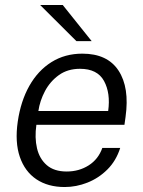

<svg xmlns="http://www.w3.org/2000/svg" viewBox="-20 -743 576 773"><path d="M240.5 10Q173 10 126.5 -21.2Q80 -52.5 59.8 -111.5Q39.5 -170.5 51.5 -253.5Q63.5 -336 98.2 -397.5Q133 -459 187.2 -493Q241.5 -527 311.5 -527Q412.5 -527 457.2 -458.8Q502 -390.5 485.5 -272.5L481 -240.5H126.5Q119 -188.5 129 -146Q139 -103.5 168.5 -78Q198 -52.5 248.5 -52.5Q298 -52.5 337 -77.2Q376 -102 392 -147.5H464Q447.5 -95.5 412.2 -60.5Q377 -25.5 332 -7.8Q287 10 240.5 10ZM134.5 -296H415.5Q425.5 -368 398.8 -417Q372 -466 302 -466Q252.5 -466 217.2 -440.8Q182 -415.5 161.2 -376.5Q140.5 -337.5 134.5 -296ZM232.5 -723H141.5L287.5 -577.5H349Z"/></svg>

Font: Public Sans Light
Style: Italic
Weight: 300
Italic angle: -8°
Designer: The Public Sans project authors (U.S. Web Design System). Libre Franklin designed by Pablo Impallari and Rodrigo Fuenzal
Version: Version 1.007; ttfautohint (v1.8.1) -l 8 -r 50 -G 200 -x 14 